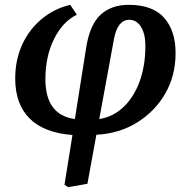

<svg xmlns="http://www.w3.org/2000/svg" viewBox="-20 -545 788 795"><path d="M262 230 247 220 280 14Q162 5 102.5 -54.5Q43 -114 43 -220Q43 -298 72.5 -361.5Q102 -425 154 -467.5Q206 -510 271 -525L298 -484Q240 -456 204 -384Q168 -312 168 -217Q168 -69 290 -52L337 -349Q352 -443 396.5 -484Q441 -525 513 -525Q612 -525 659.5 -471.5Q707 -418 707 -325Q707 -232 664.5 -158Q622 -84 548 -38Q474 8 379 13L342 216ZM391 -52Q448 -61 491 -101.5Q534 -142 558 -207.5Q582 -273 582 -356Q582 -404 564 -433.5Q546 -463 515 -463Q467 -463 452 -384Z"/></svg>

Font: Literata 12pt SemiBold
Style: Italic
Weight: 600
Italic angle: -2°
Designer: Latin by Veronika Burian and Jose Scaglione. Greek by Irene Vlachou. Cyrillic by Vera Evstafieva
Foundry: TypeTogether
Version: Version 3.002